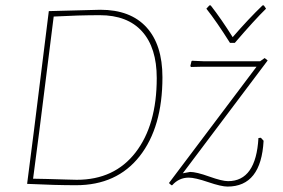

<svg xmlns="http://www.w3.org/2000/svg" viewBox="-20 -678 1042 708"><path d="M953 -658 961 -646Q919 -605 846 -520H828Q779 -598 741 -646L752 -658H757Q796 -608 838 -541Q897 -609 948 -658ZM350 -642Q461 -642 520 -577.5Q579 -513 579 -393Q579 -209 495 -102Q411 5 260 5Q185 5 80 0L105 -195L160 -637ZM125 -195 102 -19Q116 -19 154.5 -18Q193 -17 223 -16Q253 -15 263 -15Q402 -15 480 -116Q558 -217 558 -390Q558 -502 504 -562Q450 -622 348 -622Q270 -622 178 -617ZM956 -464 967 -455 654 -39 681 -44Q704 -44 751.5 -27Q799 -10 821 -10Q924 -10 933 -169L942 -170L952 -159Q943 10 819 10Q796 10 747.5 -6.5Q699 -23 676 -23Q640 -23 615 5H612L603 -3L926 -432H726L684 -431L682 -435L686 -452L688 -454L734 -452H939Z"/></svg>

Font: Alegreya Sans SC Thin
Style: Italic
Weight: 100
Italic angle: -7°
Designer: Juan Pablo del Peral
Foundry: Huerta Tipografica
Version: Version 2.007